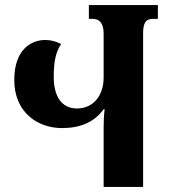

<svg xmlns="http://www.w3.org/2000/svg" viewBox="-20 -734 670 754"><path d="M329 -714V-660H344C368 -660 387 -646 387 -602V-430C387 -358 346 -308 282 -308C219 -308 191 -360 191 -432C191 -492 199 -530 220 -561C202 -571 180 -577 158 -577C99 -577 36 -536 36 -420C36 -294 126 -231 224 -231C296 -231 351 -255 387 -305H391C388 -281 387 -258 387 -234V0H542V-602C542 -646 553 -660 582 -660H600V-714Z"/></svg>

Font: Noto Serif Georgian ExtraCondensed ExtraBold
Style: Regular
Weight: 800
Width: 2
Designer: Monotype Design Team, Akaki Razmadze
Foundry: Google LLC
Version: Version 2.003